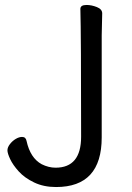

<svg xmlns="http://www.w3.org/2000/svg" viewBox="-20 -731 532 774"><path d="M206 23Q156 23 117.5 4.5Q79 -14 55.5 -40Q32 -66 21 -89.5Q10 -113 10 -125Q10 -137 20 -150Q30 -163 43.5 -171Q57 -179 69 -179Q84 -179 87 -163Q102 -94 148 -69Q176 -55 204 -55Q307 -55 307 -180Q307 -589 304 -695Q304 -711 329 -711Q349 -711 370.5 -702.5Q392 -694 392 -677L390 -588V-177Q390 23 206 23Z"/></svg>

Font: LXGW WenKai Lite Medium
Style: Regular
Weight: 500
Designer: LXGW / Fontworks Inc.
Foundry: LXGW / Fontworks Inc.
Version: Version 1.511; March 25, 2025